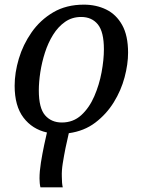

<svg xmlns="http://www.w3.org/2000/svg" viewBox="-20 -566 614 826"><path d="M154 240Q152 232 151 222Q150 212 150 202Q150 171 156 133.5Q162 96 170 58L182 4Q119 -10 81 -60Q43 -110 43 -197Q43 -253 61 -313.5Q79 -374 116 -427Q153 -480 209 -513Q265 -546 341 -546Q394 -546 437 -525Q480 -504 505.5 -458.5Q531 -413 531 -339Q531 -290 516 -233.5Q501 -177 469.5 -126Q438 -75 390 -38.5Q342 -2 276 7L262 70Q255 105 250 136.5Q245 168 246 194Q246 223 250 240ZM246 -39Q295 -39 329.5 -70.5Q364 -102 385.5 -151.5Q407 -201 417 -255Q427 -309 427 -354Q427 -429 401 -461Q375 -493 329 -493Q290 -493 260 -472Q230 -451 208.5 -416.5Q187 -382 173.5 -340Q160 -298 153.5 -255.5Q147 -213 147 -177Q147 -101 174 -70Q201 -39 246 -39Z"/></svg>

Font: NotoSerif-Italic
Style: Regular
Weight: 400
Italic angle: -12°
Designer: Monotype Design Team
Foundry: Monotype Imaging Inc.
Version: Version 2.007; ttfautohint (v1.8) -l 8 -r 50 -G 200 -x 14 -D